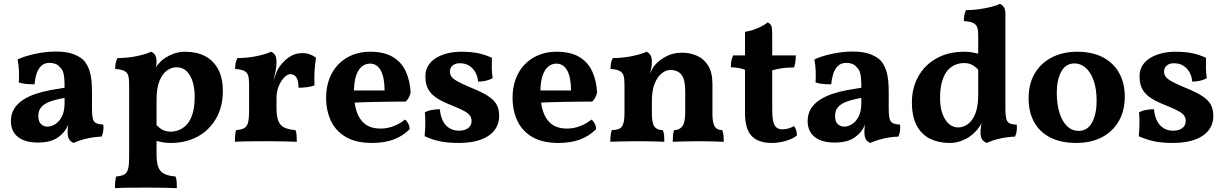

<svg xmlns="http://www.w3.org/2000/svg" viewBox="-20 -737 6387 1002"><path d="M364 9Q347 2 340 -11.5Q333 -25 333 -49Q333 -61 335 -77.5Q337 -94 342 -109L345 -112Q338 -86 325 -64.5Q312 -43 294 -29Q274 -11 245.5 -2Q217 7 178 7Q111 7 74 -22Q37 -51 37 -105Q37 -143 54.5 -170.5Q72 -198 102 -217Q132 -236 169 -248Q206 -260 244.5 -267Q283 -274 317 -279Q317 -308 315.5 -327.5Q314 -347 309.5 -360.5Q305 -374 295 -384Q284 -398 269.5 -403.5Q255 -409 239 -409Q211 -409 194.5 -392.5Q178 -376 170 -350Q162 -324 160 -297Q136 -297 115 -299Q94 -301 78 -307Q80 -334 79 -365Q78 -396 72 -427Q114 -446 168.5 -457Q223 -468 271 -468Q328 -468 363 -454.5Q398 -441 416 -423Q437 -401 448.5 -363.5Q460 -326 460 -256V-169Q460 -137 464 -119.5Q468 -102 480.5 -95Q493 -88 519 -87Q521 -71 519 -54.5Q517 -38 510 -24Q474 -23 435.5 -14.5Q397 -6 364 9ZM228 -76Q248 -76 269 -89.5Q290 -103 303.5 -130Q317 -157 317 -199V-226Q288 -221 262.5 -214Q237 -207 218.5 -196.5Q200 -186 190 -170.5Q180 -155 180 -132Q180 -102 194.5 -89Q209 -76 228 -76Z M580 245Q580 224 581.5 209.5Q583 195 586 184Q613 182 628 174Q643 166 648.5 144.5Q654 123 654 84V-296Q654 -325 649.5 -341.5Q645 -358 629.5 -366.5Q614 -375 581 -377Q581 -392 583.5 -406.5Q586 -421 593 -434Q646 -434 695.5 -444.5Q745 -455 768 -467Q782 -462 789.5 -449.5Q797 -437 797 -413Q797 -398 791.5 -380.5Q786 -363 776 -337L797 -316V69Q797 112 806.5 136Q816 160 837.5 170.5Q859 181 896 184Q901 196 902 212Q903 228 903 245Q886 244 860.5 243.5Q835 243 806 242.5Q777 242 749 242Q704 242 656 242.5Q608 243 580 245ZM870 9Q847 9 828 5.5Q809 2 786 -4V-97Q803 -75 823 -62.5Q843 -50 872 -50Q890 -50 911.5 -57.5Q933 -65 952.5 -84.5Q972 -104 984 -140.5Q996 -177 996 -234Q996 -276 985.5 -310.5Q975 -345 954 -365.5Q933 -386 901 -386Q876 -386 852 -369.5Q828 -353 812.5 -315.5Q797 -278 797 -216L758 -318Q774 -357 788 -378.5Q802 -400 814 -411Q825 -424 844.5 -436.5Q864 -449 890 -458Q916 -467 946 -467Q1005 -467 1048.5 -445Q1092 -423 1117.5 -377.5Q1143 -332 1143 -260Q1143 -181 1108.5 -120Q1074 -59 1013 -25Q952 9 870 9Z M1423 -173Q1423 -130 1432.5 -106Q1442 -82 1463.5 -71.5Q1485 -61 1522 -58Q1527 -46 1528 -30Q1529 -14 1529 3Q1512 2 1486.5 1.5Q1461 1 1432 0.5Q1403 0 1375 0Q1330 0 1282 0.5Q1234 1 1206 3Q1206 -18 1207.5 -32.5Q1209 -47 1212 -58Q1239 -60 1254 -68Q1269 -76 1274.5 -97.5Q1280 -119 1280 -158V-227H1423ZM1423 -295V-209H1280V-318L1423 -413Q1423 -388 1417.5 -362.5Q1412 -337 1404 -302ZM1401 -298Q1409 -321 1417 -344Q1425 -367 1432 -379Q1454 -414 1486 -437Q1518 -460 1558 -460Q1597 -460 1629 -436Q1626 -416 1623.5 -390.5Q1621 -365 1620.5 -339Q1620 -313 1621 -291Q1606 -285 1581.5 -282Q1557 -279 1538 -279Q1537 -319 1526 -334.5Q1515 -350 1495 -350Q1480 -350 1463 -332.5Q1446 -315 1434.5 -287Q1423 -259 1423 -225ZM1280 -209V-296Q1280 -325 1275.5 -341.5Q1271 -358 1255.5 -366.5Q1240 -375 1207 -377Q1207 -392 1209.5 -406.5Q1212 -421 1219 -434Q1272 -434 1321.5 -444.5Q1371 -455 1394 -467Q1408 -462 1415.5 -449.5Q1423 -437 1423 -413Z M1922 9Q1838 9 1785 -22Q1732 -53 1707 -106.5Q1682 -160 1682 -226Q1682 -297 1710 -351Q1738 -405 1790.5 -436Q1843 -467 1913 -467Q1985 -467 2030.5 -439.5Q2076 -412 2098 -363.5Q2120 -315 2123 -254Q2116 -225 2098 -207Q2073 -207 2037 -206.5Q2001 -206 1959.5 -205.5Q1918 -205 1875.5 -203.5Q1833 -202 1795 -199V-265H1987Q1987 -332 1967.5 -368.5Q1948 -405 1911 -405Q1887 -405 1868 -389.5Q1849 -374 1838 -340.5Q1827 -307 1827 -253Q1827 -202 1840 -159Q1853 -116 1883.5 -91Q1914 -66 1967 -66Q2001 -66 2035 -79Q2069 -92 2093 -113Q2102 -108 2110 -93Q2118 -78 2118 -63Q2081 -26 2033 -8.5Q1985 9 1922 9Z M2547 -435Q2546 -410 2546.5 -382.5Q2547 -355 2551 -329Q2537 -321 2517 -316Q2497 -311 2475 -311Q2473 -337 2461.5 -358.5Q2450 -380 2429.5 -393.5Q2409 -407 2379 -407Q2356 -407 2342 -395Q2328 -383 2328 -364Q2328 -350 2335 -338.5Q2342 -327 2365.5 -313.5Q2389 -300 2437 -280Q2494 -257 2526 -236.5Q2558 -216 2571.5 -191.5Q2585 -167 2585 -133Q2585 -88 2559.5 -56Q2534 -24 2487 -7.5Q2440 9 2376 9Q2314 9 2274 0Q2234 -9 2196 -26Q2198 -45 2199 -67.5Q2200 -90 2199.5 -112Q2199 -134 2197 -150Q2211 -159 2233 -163Q2255 -167 2275 -167Q2281 -111 2307.5 -83Q2334 -55 2375 -55Q2405 -55 2423 -68.5Q2441 -82 2441 -105Q2441 -121 2433.5 -132.5Q2426 -144 2405.5 -156Q2385 -168 2345 -184Q2298 -202 2266 -221Q2234 -240 2217 -267.5Q2200 -295 2200 -338Q2200 -371 2215 -395Q2230 -419 2256.5 -435Q2283 -451 2316.5 -459Q2350 -467 2387 -467Q2440 -467 2477 -459Q2514 -451 2547 -435Z M2895 9Q2811 9 2758 -22Q2705 -53 2680 -106.5Q2655 -160 2655 -226Q2655 -297 2683 -351Q2711 -405 2763.5 -436Q2816 -467 2886 -467Q2958 -467 3003.5 -439.5Q3049 -412 3071 -363.5Q3093 -315 3096 -254Q3089 -225 3071 -207Q3046 -207 3010 -206.5Q2974 -206 2932.5 -205.5Q2891 -205 2848.5 -203.5Q2806 -202 2768 -199V-265H2960Q2960 -332 2940.5 -368.5Q2921 -405 2884 -405Q2860 -405 2841 -389.5Q2822 -374 2811 -340.5Q2800 -307 2800 -253Q2800 -202 2813 -159Q2826 -116 2856.5 -91Q2887 -66 2940 -66Q2974 -66 3008 -79Q3042 -92 3066 -113Q3075 -108 3083 -93Q3091 -78 3091 -63Q3054 -26 3006 -8.5Q2958 9 2895 9Z M3239 -209V-296Q3239 -325 3234.5 -341.5Q3230 -358 3214.5 -366.5Q3199 -375 3166 -377Q3166 -392 3168.5 -406.5Q3171 -421 3178 -434Q3231 -434 3280.5 -444.5Q3330 -455 3353 -467Q3367 -462 3374.5 -449.5Q3382 -437 3382 -413ZM3698 -145Q3698 -95 3710 -76.5Q3722 -58 3749 -58Q3754 -46 3755.5 -31.5Q3757 -17 3757 3Q3735 2 3700.5 1Q3666 0 3633 0Q3611 0 3583.5 0.5Q3556 1 3531 1.5Q3506 2 3491 3Q3491 -15 3492 -30Q3493 -45 3498 -58Q3526 -58 3541 -78Q3556 -98 3556 -151V-260Q3556 -323 3536 -347.5Q3516 -372 3479 -372Q3455 -372 3432.5 -353.5Q3410 -335 3396 -299.5Q3382 -264 3382 -211V-145Q3382 -94 3395.5 -76Q3409 -58 3439 -58Q3445 -44 3446 -30Q3447 -16 3447 3Q3433 2 3409 1.5Q3385 1 3359.5 0.5Q3334 0 3310 0Q3288 0 3260 0.5Q3232 1 3206 1.5Q3180 2 3165 3Q3165 -16 3167 -32Q3169 -48 3173 -58Q3212 -58 3225.5 -76.5Q3239 -95 3239 -145V-296L3382 -413Q3382 -401 3379.5 -385.5Q3377 -370 3372 -353Q3378 -365 3384 -377Q3390 -389 3400 -400Q3420 -423 3456 -442.5Q3492 -462 3539 -462Q3581 -462 3617.5 -446Q3654 -430 3676 -394Q3698 -358 3698 -299Z M4007 9Q3938 9 3903 -27Q3868 -63 3868 -148V-373Q3852 -379 3835 -382Q3818 -385 3794 -386Q3794 -404 3796.5 -418Q3799 -432 3806 -448H3868V-571Q3901 -576 3933 -589.5Q3965 -603 3986 -620Q4000 -614 4005 -603Q4010 -592 4010 -559V-448H4133Q4133 -430 4131 -414.5Q4129 -399 4124 -385Q4090 -385 4062 -381Q4034 -377 4010 -370V-164Q4010 -125 4015.5 -102.5Q4021 -80 4033 -71Q4045 -62 4062 -62Q4079 -62 4094.5 -66.5Q4110 -71 4124 -79Q4138 -61 4139 -30Q4119 -13 4082 -2Q4045 9 4007 9Z M4522 9Q4505 2 4498 -11.5Q4491 -25 4491 -49Q4491 -61 4493 -77.5Q4495 -94 4500 -109L4503 -112Q4496 -86 4483 -64.5Q4470 -43 4452 -29Q4432 -11 4403.5 -2Q4375 7 4336 7Q4269 7 4232 -22Q4195 -51 4195 -105Q4195 -143 4212.5 -170.5Q4230 -198 4260 -217Q4290 -236 4327 -248Q4364 -260 4402.5 -267Q4441 -274 4475 -279Q4475 -308 4473.5 -327.5Q4472 -347 4467.5 -360.5Q4463 -374 4453 -384Q4442 -398 4427.5 -403.5Q4413 -409 4397 -409Q4369 -409 4352.5 -392.5Q4336 -376 4328 -350Q4320 -324 4318 -297Q4294 -297 4273 -299Q4252 -301 4236 -307Q4238 -334 4237 -365Q4236 -396 4230 -427Q4272 -446 4326.5 -457Q4381 -468 4429 -468Q4486 -468 4521 -454.5Q4556 -441 4574 -423Q4595 -401 4606.5 -363.5Q4618 -326 4618 -256V-169Q4618 -137 4622 -119.5Q4626 -102 4638.5 -95Q4651 -88 4677 -87Q4679 -71 4677 -54.5Q4675 -38 4668 -24Q4632 -23 4593.5 -14.5Q4555 -6 4522 9ZM4386 -76Q4406 -76 4427 -89.5Q4448 -103 4461.5 -130Q4475 -157 4475 -199V-226Q4446 -221 4420.5 -214Q4395 -207 4376.5 -196.5Q4358 -186 4348 -170.5Q4338 -155 4338 -132Q4338 -102 4352.5 -89Q4367 -76 4386 -76Z M5012 -467Q5035 -467 5054.5 -463.5Q5074 -460 5096 -454V-361Q5078 -383 5058.5 -395.5Q5039 -408 5010 -408Q4991 -408 4969.5 -400.5Q4948 -393 4929 -373.5Q4910 -354 4898 -317.5Q4886 -281 4886 -224Q4886 -177 4898.5 -143Q4911 -109 4932 -90.5Q4953 -72 4980 -72Q5006 -72 5030 -88.5Q5054 -105 5069.5 -142.5Q5085 -180 5085 -242L5124 -140Q5108 -101 5094 -79.5Q5080 -58 5067 -47Q5057 -35 5037.5 -22Q5018 -9 4992 0Q4966 9 4935 9Q4878 9 4833.5 -13Q4789 -35 4764 -82Q4739 -129 4739 -203Q4739 -279 4773 -339Q4807 -399 4868.5 -433Q4930 -467 5012 -467ZM5227 -167Q5227 -136 5231 -118.5Q5235 -101 5248 -94Q5261 -87 5286 -87Q5288 -71 5286 -54.5Q5284 -38 5277 -24Q5241 -23 5201.5 -14.5Q5162 -6 5129 9Q5113 2 5105 -10Q5097 -22 5097 -48Q5097 -68 5101.5 -88Q5106 -108 5114 -135ZM5227 -571V-130H5085V-571ZM5198 -717Q5211 -712 5219 -699.5Q5227 -687 5227 -664V-537H5085V-556Q5085 -580 5079.5 -595Q5074 -610 5058 -617.5Q5042 -625 5010 -627Q5010 -642 5012.5 -656.5Q5015 -671 5021 -684Q5055 -684 5090 -689Q5125 -694 5154.5 -701.5Q5184 -709 5198 -717Z M5596 9Q5517 9 5461 -19.5Q5405 -48 5376.5 -100.5Q5348 -153 5348 -224Q5348 -301 5381 -355.5Q5414 -410 5471.5 -438.5Q5529 -467 5600 -467Q5682 -467 5737.5 -437Q5793 -407 5821.5 -354.5Q5850 -302 5850 -233Q5850 -160 5819 -105.5Q5788 -51 5731 -21Q5674 9 5596 9ZM5609 -54Q5656 -54 5679.5 -98.5Q5703 -143 5703 -210Q5703 -274 5687 -318Q5671 -362 5645 -384Q5619 -406 5588 -406Q5541 -406 5518 -362.5Q5495 -319 5495 -254Q5495 -196 5508.5 -150.5Q5522 -105 5548 -79.5Q5574 -54 5609 -54Z M6274 -435Q6273 -410 6273.5 -382.5Q6274 -355 6278 -329Q6264 -321 6244 -316Q6224 -311 6202 -311Q6200 -337 6188.5 -358.5Q6177 -380 6156.5 -393.5Q6136 -407 6106 -407Q6083 -407 6069 -395Q6055 -383 6055 -364Q6055 -350 6062 -338.5Q6069 -327 6092.5 -313.5Q6116 -300 6164 -280Q6221 -257 6253 -236.5Q6285 -216 6298.5 -191.5Q6312 -167 6312 -133Q6312 -88 6286.5 -56Q6261 -24 6214 -7.5Q6167 9 6103 9Q6041 9 6001 0Q5961 -9 5923 -26Q5925 -45 5926 -67.5Q5927 -90 5926.5 -112Q5926 -134 5924 -150Q5938 -159 5960 -163Q5982 -167 6002 -167Q6008 -111 6034.5 -83Q6061 -55 6102 -55Q6132 -55 6150 -68.5Q6168 -82 6168 -105Q6168 -121 6160.5 -132.5Q6153 -144 6132.5 -156Q6112 -168 6072 -184Q6025 -202 5993 -221Q5961 -240 5944 -267.5Q5927 -295 5927 -338Q5927 -371 5942 -395Q5957 -419 5983.5 -435Q6010 -451 6043.5 -459Q6077 -467 6114 -467Q6167 -467 6204 -459Q6241 -451 6274 -435Z"/></svg>

Font: Vollkorn
Style: Bold
Weight: 700
Designer: Friedrich Althausen
Foundry: Friedrich Althausen
Version: Version 5.000